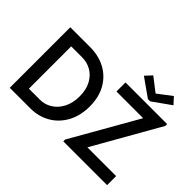

<svg xmlns="http://www.w3.org/2000/svg" viewBox="-169 -1271 1614 1614"><g transform="rotate(45 638.0 -463.5)"><path d="M76.2 -719.7H314.5Q411.6 -719.7 491 -678.2Q570.3 -636.7 616.7 -556.4Q663.1 -476.1 663.1 -365.2Q663.1 -252.4 616.9 -169.7Q570.8 -86.9 493.2 -43.5Q415.5 0 323.2 0H76.2ZM543 -365.2Q543 -444.8 512.5 -500.5Q481.9 -556.2 432.1 -584Q382.3 -611.8 325.2 -611.3H195.3V-108.4H325.2Q381.8 -107.9 431.6 -137.9Q481.4 -168 512.2 -226.3Q543 -284.7 543 -365.2ZM712.9 -21.5 1048.8 -610.4V-612.3H732.4V-719.7H1227.5V-698.2L892.6 -109.4V-107.4H1233.4V0H712.9ZM975.6 -834H979.5L1100.6 -926.8L1153.3 -869.1L991.2 -753.9H964.8L801.8 -869.1L855.5 -926.8Z"/></g></svg>

Font: Reddit Sans Chocolate SemiBold
Style: Regular
Weight: 600
Designer: Stephen Hutchings
Foundry: Reddit
Version: Version 1.011